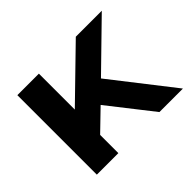

<svg xmlns="http://www.w3.org/2000/svg" viewBox="-110 -650 820 820"><g transform="rotate(-45 300.0 -240.0)"><path d="M65 0V-480H195V-263L418 -480H575L368 -278L585 0H443L287 -199L195 -110V0Z"/></g></svg>

Font: Xolonium
Style: Regular
Weight: 400
Designer: Severin Meyer
Version: Version 4.2